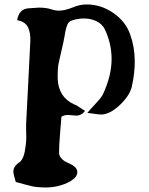

<svg xmlns="http://www.w3.org/2000/svg" viewBox="-20 -520 667 862"><path d="M57.1 -429.2Q75.7 -426.3 88.1 -417.7Q100.6 -409.2 106.4 -395.8Q112.3 -382.3 114.5 -368.4Q116.7 -354.5 116.2 -335.9Q113.3 -266.1 106.2 -136.7Q99.1 -7.3 97.2 38.1Q96.7 48.8 97.4 68.8Q98.1 88.9 98.1 95.2Q98.1 113.8 95.2 133.8Q88.9 192.9 67.9 208Q40 226.1 40 251Q40 261.2 50.8 296.9Q58.6 298.8 94.2 308.8Q129.9 318.8 147.9 319.8Q170.4 321.8 183.1 321.8Q245.6 321.8 295.9 293.9Q327.1 274.9 327.1 252.9Q327.1 231 294.9 215.8Q279.3 209 270.3 203.6Q261.2 198.2 253.2 188Q245.1 177.7 245.1 165Q245.1 131.8 250.5 69.1Q255.9 6.3 255.9 3.9Q269 -3.9 285.2 -3.9Q292 -3.9 304 -2.4Q315.9 -1 321.8 -1Q345.7 -1 361.8 -22Q356.4 -25.4 345.9 -32.5Q335.4 -39.6 327.9 -44.2Q320.3 -48.8 312 -51.8Q241.7 -84 238.8 -168.9Q238.8 -209.5 241.2 -225.1Q244.6 -244.6 255.4 -289.6Q266.1 -334.5 270 -358.9Q277.3 -406.2 288.1 -418.7Q298.8 -431.2 338.9 -436Q344.7 -437 356.9 -437Q389.2 -437 414.6 -424.1Q439.9 -411.1 451.2 -387.2Q481 -323.2 481 -254.9Q481 -179.7 441.9 -96.2Q435.5 -84.5 425 -72Q414.6 -59.6 398.7 -43Q382.8 -26.4 372.1 -13.2Q381.8 -12.2 395 -10.3Q408.2 -8.3 417.5 -7.1Q426.8 -5.9 434.1 -5.9Q473.6 -5.9 520 -50.5Q566.4 -95.2 573.2 -138.2Q585 -192.4 585 -244.1Q585 -307.1 564.9 -363.8Q544.9 -422.9 489.3 -461.4Q433.6 -500 370.1 -500Q336.9 -500 307.1 -486.8Q270.5 -472.2 245.1 -472.2Q226.6 -472.2 208 -479Q185.5 -485.8 154.8 -485.8Q153.3 -485.8 110.8 -482.9Q64.9 -481 57.1 -429.2Z"/></svg>

Font: Sonetni venez
Style: Regular
Weight: 400
Designer: Alja Herlah
Foundry: Type Salon
Version: Version 1.000;hotconv 1.0.109;makeotfexe 2.5.65596